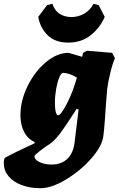

<svg xmlns="http://www.w3.org/2000/svg" viewBox="-95 -752 627 1014"><path d="M-75 109Q-75 100 -74 95L-70 82Q-14 51 87 5L88 -2Q52 -18 32.5 -55Q13 -92 13 -144Q13 -221 51 -298Q89 -375 148 -424Q207 -473 267 -473L339 -452L344 -473L364 -484L497 -473L512 -445Q499 -415 487 -365Q475 -315 471 -281Q470 -275 464 -194Q463 -176 459 -120Q455 -64 451 -35Q445 19 387.5 84.5Q330 150 253.5 196Q177 242 118 242Q62 242 18 225Q-26 208 -50.5 178Q-75 148 -75 109ZM311 -342Q308 -344 297 -350Q286 -356 270 -361.5Q254 -367 238 -367Q228 -367 218 -343Q208 -319 201.5 -282Q195 -245 195 -209Q195 -179 199.5 -161Q204 -143 211 -143Q227 -143 259 -206Q291 -269 311 -342ZM299 0 320 -174 310 -177Q246 -78 219 -43Q192 -8 168 8Q141 25 114 46.5Q87 68 87 72Q87 91 113.5 104Q140 117 178 117Q229 117 260.5 87Q292 57 299 0ZM399 -732 426 -725 458 -663Q433 -605 384 -566Q335 -527 266 -527Q196 -527 156.5 -566Q117 -605 107 -663L154 -725L182 -732Q192 -698 218.5 -680Q245 -662 282 -662Q319 -662 350 -680Q381 -698 399 -732Z"/></svg>

Font: Alegreya Black
Style: Italic
Weight: 900
Italic angle: -7°
Designer: Juan Pablo del Peral
Foundry: Huerta Tipografica
Version: Version 2.007; ttfautohint (v1.6)